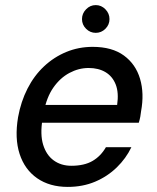

<svg xmlns="http://www.w3.org/2000/svg" viewBox="-20 -722 617 754"><path d="M246 12Q175 12 126 -22Q77 -56 57 -117.5Q37 -179 51 -262Q62 -323 88 -374Q114 -425 153 -461.5Q192 -498 240.5 -518Q289 -538 344 -538Q420 -538 466.5 -504Q513 -470 530 -412.5Q547 -355 534 -285Q533 -275 531 -264Q529 -253 525 -240H120L132 -310H440Q447 -358 434.5 -390Q422 -422 394.5 -438.5Q367 -455 328 -455Q289 -455 252.5 -435.5Q216 -416 189.5 -378Q163 -340 152 -282L147 -254Q137 -194 149.5 -153.5Q162 -113 191 -92Q220 -71 260 -71Q311 -71 343.5 -90Q376 -109 396 -144H496Q475 -100 438.5 -64.5Q402 -29 353.5 -8.5Q305 12 246 12ZM356 -593Q334 -593 318 -609Q302 -625 302 -647Q302 -669 318 -685.5Q334 -702 356 -702Q378 -702 394 -685.5Q410 -669 410 -647Q410 -625 394 -609Q378 -593 356 -593Z"/></svg>

Font: DM Sans 9pt Medium
Style: Italic
Weight: 500
Italic angle: -10°
Version: Version 4.004;gftools[0.9.30]